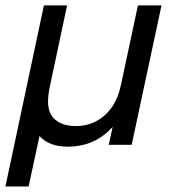

<svg xmlns="http://www.w3.org/2000/svg" viewBox="-38 -531 626 704"><path d="M123 -511.2H208L145 -214.8Q138.2 -183.6 138.2 -157.2Q138.2 -114.3 165 -91.8Q192.4 -68.8 240.2 -68.8Q302.2 -68.8 346.7 -108.9Q391.1 -148.9 405.8 -221.2L467.8 -511.2H554.2L444.8 0H360.8L375 -65.9Q310.1 6.8 210 6.8Q142.1 6.8 106.9 -32.2L66.9 152.8H-18.1Z"/></svg>

Font: D-DIN Exp
Style: DINExp-Italic
Weight: 400
Width: 7
Italic angle: -12°
Designer: Charles Nix
Foundry: Datto Inc.
Version: Version 1.00